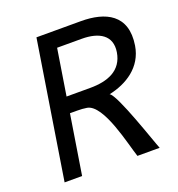

<svg xmlns="http://www.w3.org/2000/svg" viewBox="-110 -671 707 763"><g transform="rotate(-20 243.5 -290.0)"><path d="M35 0H109L149 -251H179C194 -251 208 -250 220 -248C287 -237 325 -52 343 0H437C425 -28 351 -254 323 -268C398 -284 470 -328 484 -415C504 -541 418 -580 315 -580H127ZM159 -318 190 -513H294C367 -513 418 -484 407 -415C395 -341 333 -318 259 -318Z"/></g></svg>

Font: Charger Pro
Style: Obl
Weight: 400
Designer: Jasper
Foundry: Cannot Into Space Fonts
Version: Version 1.09